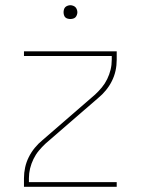

<svg xmlns="http://www.w3.org/2000/svg" viewBox="-20 -717 540 737"><path d="M72 0V-33Q72 -54 76.5 -74.5Q81 -95 90.5 -114Q100 -133 113.5 -149.5Q127 -166 143 -179L345 -354Q359 -367 371 -381.5Q383 -396 391.5 -413.5Q400 -431 404.5 -449.5Q409 -468 409 -488V-502H72V-520H428V-488Q428 -466 423.5 -445.5Q419 -425 409.5 -406Q400 -387 386.5 -370.5Q373 -354 357 -341L155 -166Q141 -153 129 -138.5Q117 -124 108.5 -106.5Q100 -89 95.5 -70.5Q91 -52 91 -33V-18H428V0ZM250 -644Q245 -644 239.5 -645.5Q234 -647 230.5 -650.5Q227 -654 225.5 -659.5Q224 -665 224 -670Q224 -675 225.5 -680.5Q227 -686 230.5 -689.5Q234 -693 239.5 -695Q245 -697 250 -697Q255 -697 260.5 -695Q266 -693 269.5 -689.5Q273 -686 275 -680.5Q277 -675 277 -670Q277 -665 275 -659.5Q273 -654 269.5 -650.5Q266 -647 260.5 -645.5Q255 -644 250 -644Z"/></svg>

Font: Iosevka Curly Thin
Style: Regular
Weight: 100
Monospace: yes
Designer: Belleve Invis
Foundry: Belleve Invis
Version: Version 22.1.2; ttfautohint (v1.8.4)